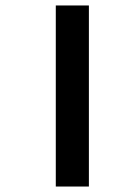

<svg xmlns="http://www.w3.org/2000/svg" viewBox="-20 -682 444 702"><path d="M184 -662H305V0H184Z"/></svg>

Font: MartelSansBold
Style: Bold
Weight: 700
Designer: Dan Reynolds and Mathieu Réguer
Foundry: Dan Reynolds and Mathieu Réguer
Version: Version 1.002; ttfautohint (v1.1) -l 5 -r 5 -G 72 -x 0 -D la